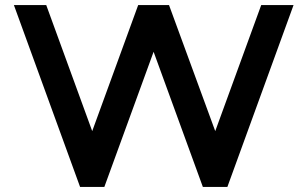

<svg xmlns="http://www.w3.org/2000/svg" viewBox="-20 -740 1219 760"><path d="M393 0 588 -535 783 0H880L1142 -720H1014L832 -221L649 -720H527L345 -221L163 -720H35L297 0Z"/></svg>

Font: Orbitron SemiBold
Style: Regular
Weight: 600
Designer: Matt McInerney
Foundry: The League of Moveable Type
Version: Version 2.001